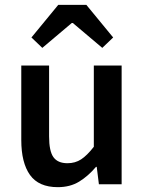

<svg xmlns="http://www.w3.org/2000/svg" viewBox="-20 -762 596 794"><path d="M219 12Q140 12 104 -38.5Q68 -89 68 -183V-491H183V-198Q183 -137 201 -112Q219 -87 259 -87Q291 -87 315.5 -103Q340 -119 368 -155V-491H483V0H389L380 -72H377Q345 -34 307.5 -11Q270 12 219 12ZM110 -607 221 -742H337L448 -607L403 -564L281 -667H277L155 -564Z"/></svg>

Font: CV Source Sans Light
Style: Bold
Weight: 600
Designer: Paul D. Hunt
Foundry: Adobe Systems Incorporated
Version: Version 3.001